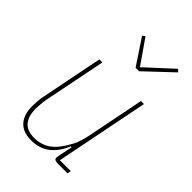

<svg xmlns="http://www.w3.org/2000/svg" viewBox="-224 -839 943 943"><g transform="rotate(45 247.5 -367.5)"><path d="M153 -506 89 -186Q85 -166 83.5 -145Q82 -124 82 -113Q82 -62 105.5 -34.5Q129 -7 180 -7Q215 -7 246 -22.5Q277 -38 302 -72Q319 -95 335 -125Q351 -155 362 -209L421 -506H442L345 -19H421L417 0H347Q337 0 330.5 -3.5Q324 -7 324 -15Q324 -21 326 -31L341 -105H335Q311 -48 272 -18Q233 12 177 12Q119 12 90 -20Q61 -52 61 -110Q61 -127 62.5 -146.5Q64 -166 68 -185L132 -506ZM287 -603 198 -737 212 -747 300 -620 438 -747 451 -735 311 -603Z"/></g></svg>

Font: IBM Plex Sans Condensed Thin
Style: Italic
Weight: 100
Width: 3
Italic angle: -11°
Designer: Mike Abbink, Paul van der Laan, Pieter van Rosmalen
Foundry: Bold Monday
Version: Version 1.3